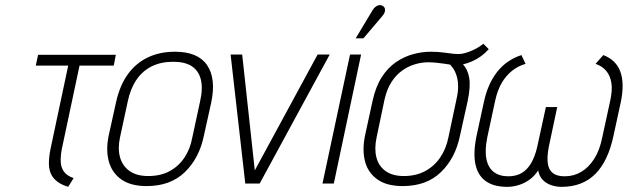

<svg xmlns="http://www.w3.org/2000/svg" viewBox="-20 -713 2439 746"><path d="M220 -133 289 -458H422L430 -500H128L119 -458H245L176 -133Q170 -102 170 -78.5Q170 -55 178 -37.5Q186 -20 202.5 -7.5Q219 5 245 13L266 -21Q240 -30 228.5 -46Q217 -62 216 -84Q215 -106 220 -133Z M772 -185 801 -316Q820 -408 784.5 -460Q749 -512 660 -512Q600 -512 553.5 -489.5Q507 -467 476 -423.5Q445 -380 431 -316L402 -185Q391 -131 402.5 -87Q414 -43 450.5 -16.5Q487 10 550 10Q642 10 698 -44Q754 -98 772 -185ZM757 -317 727 -178Q719 -134 696.5 -100.5Q674 -67 639 -48Q604 -29 556 -29Q511 -29 483.5 -48.5Q456 -68 446.5 -101.5Q437 -135 446 -178L476 -317Q486 -367 509.5 -402Q533 -437 569 -455Q605 -473 653 -473Q699 -473 725.5 -455.5Q752 -438 760.5 -403.5Q769 -369 757 -317Z M876 -501 933 0H989L1261 -501H1214L970 -51L921 -501Z M1465 -650Q1472 -658 1474.5 -665Q1477 -672 1475.5 -679Q1474 -686 1467 -690Q1461 -694 1453.5 -693Q1446 -692 1439.5 -687Q1433 -682 1428 -674L1362 -564H1392ZM1233 0H1277L1383 -501H1340Z M1879 -522 1858 -543Q1838 -527 1815 -517Q1792 -507 1774 -504Q1760 -502 1742 -504Q1724 -506 1702 -509Q1680 -512 1653 -512Q1620 -512 1585 -502.5Q1550 -493 1518.5 -471.5Q1487 -450 1463.5 -413.5Q1440 -377 1428 -323L1398 -185Q1387 -131 1398 -87Q1409 -43 1445.5 -16.5Q1482 10 1545 10Q1637 10 1693 -44Q1749 -98 1767 -185L1797 -320Q1809 -378 1803 -411Q1797 -444 1779 -463Q1797 -467 1815 -475Q1833 -483 1849.5 -495Q1866 -507 1879 -522ZM1754 -329 1722 -178Q1713 -134 1690 -100.5Q1667 -67 1631.5 -48Q1596 -29 1549 -29Q1505 -29 1478 -48.5Q1451 -68 1442.5 -101.5Q1434 -135 1443 -178L1474 -326Q1483 -366 1500.5 -393.5Q1518 -421 1541.5 -438Q1565 -455 1591.5 -463Q1618 -471 1643 -471Q1659 -471 1673.5 -469.5Q1688 -468 1702.5 -466Q1717 -464 1729 -462Q1732 -458 1737.5 -451.5Q1743 -445 1748 -434.5Q1753 -424 1756.5 -410Q1760 -396 1760 -376Q1760 -356 1754 -329Z M2324 -499 2294 -465Q2320 -456 2335.5 -437.5Q2351 -419 2355.5 -391Q2360 -363 2351 -322L2320 -179Q2310 -129 2288.5 -95.5Q2267 -62 2238 -45Q2209 -28 2174 -28Q2144 -28 2128 -40.5Q2112 -53 2108.5 -78Q2105 -103 2112 -141L2145 -297H2101L2067 -141Q2058 -103 2043 -78Q2028 -53 2006.5 -40.5Q1985 -28 1955 -28Q1921 -28 1899 -44.5Q1877 -61 1870 -94.5Q1863 -128 1873 -178L1904 -322Q1913 -363 1929.5 -391Q1946 -419 1969 -437.5Q1992 -456 2022 -465L2006 -499Q1948 -480 1911.5 -433.5Q1875 -387 1860 -316L1832 -187Q1818 -120 1827 -76Q1836 -32 1867 -9.5Q1898 13 1951 13Q1973 13 1995.5 6Q2018 -1 2037.5 -15Q2057 -29 2071 -51Q2075 -29 2088 -15Q2101 -1 2120.5 6Q2140 13 2162 13Q2243 13 2293 -37Q2343 -87 2364 -187L2392 -316Q2407 -388 2390.5 -434Q2374 -480 2324 -499Z"/></svg>

Font: Advent Pro Light
Style: Italic
Weight: 300
Italic angle: -12°
Version: Version 3.000